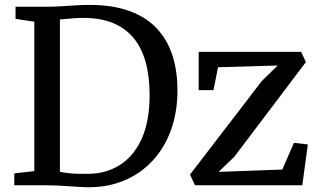

<svg xmlns="http://www.w3.org/2000/svg" viewBox="-20 -771 1327 799"><path d="M122.8 -59V-680.7L44.7 -692.5V-743H175.7Q206.7 -743 235.6 -744.9Q264.5 -746.9 293.2 -748.7Q321.8 -750.6 352.2 -750.6Q448.1 -750.6 517.5 -725.6Q586.8 -700.7 631.2 -654Q675.7 -607.3 697.1 -541.8Q718.5 -476.3 718.5 -395Q718.5 -304 691.3 -229.2Q664 -154.5 613.5 -100.7Q563.1 -47 493.5 -18.5Q423.9 10 338.7 8Q320.2 7.5 300.1 6.2Q280 5 259 3.5Q238.1 2 217.4 1Q196.7 0 176.8 0H39.5V-49.5ZM229.3 -56Q249.8 -51.8 269.5 -49.9Q289.1 -48 308.7 -47.7Q328.2 -47.3 349 -47.6Q423 -48.6 480.2 -85.3Q537.5 -122 570 -194.4Q602.6 -266.9 602.6 -375.2Q602.6 -453.4 585.9 -513.2Q569.1 -573 535.1 -613.8Q501 -654.5 449.2 -675.5Q397.4 -696.5 327.5 -696.5Q306.5 -696.5 288.7 -695.1Q270.9 -693.7 256 -692.2Q241.1 -690.6 229.3 -690.1ZM1135.5 -498.4 887.3 -491.2 868.4 -395.8H806.8V-555.1H1233.2L1252.8 -512.4L954.9 -118.4L889.7 -55.8L1154.6 -65.4L1203.4 -176.7L1261 -169.9L1238 0H791.5L770.7 -44.5L1069.4 -433.7Z"/></svg>

Font: Merriweather 7pt Light
Style: Regular
Weight: 300
Designer: Eben Sorkin
Foundry: Eben Sorkin
Version: Version 2.200;gftools[0.9.31]